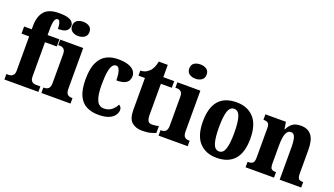

<svg xmlns="http://www.w3.org/2000/svg" viewBox="-68 -1290 3164 1820"><g transform="rotate(20 1514.5 -380.0)"><path d="M13 0V-55H37Q46 -55 59.5 -59Q73 -63 83.5 -77Q94 -91 94 -119V-464H17V-536H94V-570Q94 -664 138 -716.5Q182 -769 286 -769Q348 -769 380 -758Q412 -747 424 -730Q436 -713 436 -695Q436 -667 414 -645.5Q392 -624 326 -624Q326 -639 323.5 -659.5Q321 -680 314 -695Q307 -710 293 -710Q274 -710 264 -683.5Q254 -657 254 -590V-536H373V-464H254V-119Q254 -91 263.5 -77Q273 -63 286.5 -59Q300 -55 311 -55H356V0Z M529 -626Q492 -626 467 -644Q442 -662 442 -698Q442 -736 467 -753Q492 -770 529 -770Q565 -770 591 -753Q617 -736 617 -698Q617 -662 591 -644Q565 -626 529 -626ZM386 0V-55H396Q421 -55 437.5 -70Q454 -85 454 -127V-414Q454 -453 437.5 -467Q421 -481 397 -481H381V-536H613V-126Q613 -84 629 -69.5Q645 -55 671 -55H680V0Z M962 10Q894 10 842.5 -16Q791 -42 763 -102.5Q735 -163 735 -266Q735 -374 765 -436Q795 -498 846 -524Q897 -550 960 -550Q1028 -550 1068.5 -535Q1109 -520 1126.5 -496Q1144 -472 1144 -444Q1144 -423 1134.5 -402.5Q1125 -382 1097 -368.5Q1069 -355 1013 -355Q1013 -390 1008.5 -420Q1004 -450 993.5 -468.5Q983 -487 964 -487Q943 -487 928 -467Q913 -447 904.5 -399.5Q896 -352 896 -267Q896 -167 918 -115.5Q940 -64 992 -64Q1037 -64 1068.5 -88.5Q1100 -113 1116 -148Q1143 -133 1143 -103Q1143 -78 1126.5 -52Q1110 -26 1070.5 -8Q1031 10 962 10Z M1404 10Q1338 10 1299 -25Q1260 -60 1260 -149V-469H1195V-520Q1231 -521 1254.5 -535.5Q1278 -550 1291 -565Q1303 -580 1313.5 -603Q1324 -626 1330 -660H1421V-536H1531V-469H1421V-162Q1421 -118 1431.5 -97.5Q1442 -77 1473 -77Q1510 -77 1540 -87V-17Q1524 -9 1490 0.5Q1456 10 1404 10Z M1711 -626Q1674 -626 1649 -644Q1624 -662 1624 -698Q1624 -736 1649 -753Q1674 -770 1711 -770Q1747 -770 1773 -753Q1799 -736 1799 -698Q1799 -662 1773 -644Q1747 -626 1711 -626ZM1568 0V-55H1578Q1603 -55 1619.5 -70Q1636 -85 1636 -127V-414Q1636 -453 1619.5 -467Q1603 -481 1579 -481H1563V-536H1795V-126Q1795 -84 1811 -69.5Q1827 -55 1853 -55H1862V0Z M2155 10Q2044 10 1980.5 -59.5Q1917 -129 1917 -270Q1917 -550 2158 -550Q2268 -550 2332 -480.5Q2396 -411 2396 -270Q2396 -129 2334.5 -59.5Q2273 10 2155 10ZM2157 -55Q2200 -55 2217 -110Q2234 -165 2234 -270Q2234 -376 2216.5 -430Q2199 -484 2156 -484Q2113 -484 2096 -430Q2079 -376 2079 -270Q2079 -165 2096.5 -110Q2114 -55 2157 -55Z M2446 0V-55H2451Q2481 -55 2497 -67Q2513 -79 2513 -123V-417Q2513 -458 2498 -469.5Q2483 -481 2455 -481H2451V-536H2658L2669 -466H2674Q2691 -504 2721 -527Q2751 -550 2807 -550Q2877 -550 2913 -504Q2949 -458 2949 -357V-125Q2949 -79 2961.5 -67Q2974 -55 3003 -55H3007V0H2790V-326Q2790 -390 2779 -425.5Q2768 -461 2737 -461Q2712 -461 2698 -439.5Q2684 -418 2678.5 -382.5Q2673 -347 2673 -307V-120Q2673 -78 2687 -66.5Q2701 -55 2730 -55H2733V0Z"/></g></svg>

Font: Noto Serif Armenian Condensed ExtraBold
Style: Regular
Weight: 800
Width: 3
Designer: Monotype Design Team
Foundry: Monotype Imaging Inc.
Version: Version 2.008; ttfautohint (v1.8.4.7-5d5b)